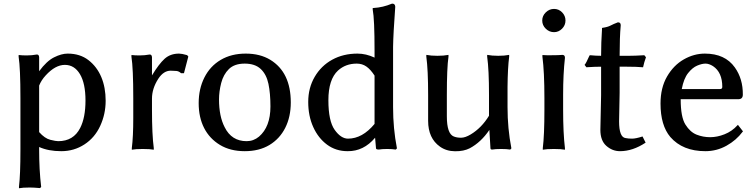

<svg xmlns="http://www.w3.org/2000/svg" viewBox="-20 -794 4055 1032"><path d="M80.1 -489.3V-498H84Q97.7 -496.1 124.5 -496.1Q151.4 -496.1 177.7 -501H178.7Q189.5 -501 190.4 -486.3V-411.1Q230.5 -465.8 270.5 -485.8Q310.5 -505.9 343.8 -505.9Q410.2 -505.9 455.6 -470.7Q501 -435.5 524.4 -379.9Q547.9 -324.2 547.9 -252.4Q547.9 -180.7 518.6 -117.2Q489.3 -53.7 433.6 -17.6Q377.9 18.6 309.1 18.6Q240.2 18.6 190.4 -3.9V9.8Q190.4 119.1 201.2 210V210.9L195.3 216.8H193.4Q160.2 213.9 139.6 213.9Q101.6 213.9 82 217.8V209Q89.8 146.5 89.8 9.8V-266.6Q89.8 -426.8 80.1 -489.3ZM190.4 -84Q220.7 -49.8 250.5 -42.5Q280.3 -35.2 293 -35.2Q375 -35.2 411.1 -106.4Q439.5 -162.1 439.5 -253.9Q439.5 -345.7 409.7 -395.5Q379.9 -445.3 328.6 -445.3Q277.3 -445.3 225.6 -388.7Q202.1 -363.3 190.4 -334Z M686.5 -489.3V-498H690.4Q704.1 -496.1 731 -496.1Q757.8 -496.1 784.2 -501H785.2Q795.9 -501 796.9 -486.3V-388.7Q834 -450.2 864.7 -478Q895.5 -505.9 942.4 -505.9Q957 -505.9 984.4 -498H985.4L992.2 -490.2L968.8 -400.4H953.1Q942.4 -411.1 928.2 -412.6Q914.1 -414.1 897.5 -414.1Q859.4 -414.1 831.1 -371.1Q796.9 -318.4 796.9 -263.7V-204.1Q796.9 -69.3 806.6 2V10.7Q787.1 6.8 747.1 6.8Q709 6.8 688.5 10.7V2Q696.3 -58.6 696.3 -160.2V-266.6Q696.3 -426.8 686.5 -489.3Z M1432.6 -472.7Q1543 -405.3 1543 -243.2Q1543 -166 1513.2 -106.9Q1483.4 -47.9 1428.2 -14.6Q1373 18.6 1295.4 18.6Q1217.8 18.6 1162.1 -15.1Q1106.4 -48.8 1077.1 -106Q1047.9 -163.1 1047.9 -239.7Q1047.9 -316.4 1078.6 -377.4Q1109.4 -438.5 1166.5 -472.2Q1223.6 -505.9 1300.8 -505.9Q1377.9 -505.9 1432.6 -472.7ZM1157.2 -259.8Q1157.2 -168.9 1187.5 -110.4Q1224.6 -35.2 1305.7 -35.2Q1342.8 -35.2 1372.1 -59.6Q1433.6 -112.3 1433.6 -221.7Q1433.6 -292 1422.9 -343.3Q1412.1 -394.5 1381.3 -423.3Q1350.6 -452.1 1295.4 -452.1Q1240.2 -452.1 1210.4 -422.9Q1180.7 -393.6 1168.9 -347.7Q1157.2 -301.8 1157.2 -259.8Z M1901.4 -505.9Q1947.3 -505.9 1993.2 -484.4V-521.5Q1993.2 -691.4 1983.4 -742.2V-751H1987.3Q2038.1 -753.9 2086.9 -774.4H2088.9Q2103.5 -774.4 2104.5 -757.8Q2093.8 -612.3 2092.8 -542V-217.8Q2092.8 -103.5 2113.3 2V3.9L2107.4 9.8H2105.5Q2088.9 6.8 2061 6.8Q2033.2 6.8 2016.6 9.8H2015.6Q2001 9.8 2001 2.9L1996.1 -53.7Q1934.6 19.5 1848.6 18.6Q1785.2 18.6 1737.8 -16.6Q1690.4 -51.8 1663.6 -111.3Q1636.7 -170.9 1636.7 -246.1Q1636.7 -321.3 1671.4 -380.9Q1706.1 -440.4 1765.6 -473.1Q1825.2 -505.9 1901.4 -505.9ZM1850.6 -48.8Q1927.7 -48.8 1993.2 -127.9V-387.7Q1971.7 -420.9 1949.2 -436.5Q1926.8 -452.1 1897.5 -452.1Q1837.9 -452.1 1796.9 -415Q1745.1 -367.2 1745.1 -255.4Q1745.1 -143.6 1778.8 -96.2Q1812.5 -48.8 1850.6 -48.8Z M2271.5 -489.3V-499Q2296.9 -494.1 2331.1 -494.1Q2365.2 -494.1 2390.6 -499V-489.3Q2381.8 -429.7 2381.8 -283.2V-168.9Q2381.8 -75.2 2418.9 -60.5Q2435.5 -53.7 2458 -53.7Q2480.5 -53.7 2509.8 -71.3Q2568.4 -106.4 2608.4 -171.9V-283.2Q2608.4 -418.9 2598.6 -489.3V-499Q2624 -494.1 2658.2 -494.1Q2691.4 -494.1 2716.8 -499V-489.3Q2709 -429.7 2708 -327.1V-217.8Q2708 -103.5 2728.5 2V3.9L2722.7 9.8H2720.7Q2704.1 6.8 2673.3 6.8Q2642.6 6.8 2626 9.8H2625Q2616.2 9.8 2616.2 2.9L2610.4 -95.7Q2565.4 -29.3 2504.9 2.9Q2472.7 19.5 2425.8 19Q2378.9 18.6 2344.7 -5.9Q2281.2 -50.8 2281.2 -144.5V-283.2Q2281.2 -418.9 2271.5 -489.3Z M2894.5 -683.6Q2894.5 -709 2913.6 -727.5Q2932.6 -746.1 2958 -746.1Q2983.4 -746.1 3001.5 -727.5Q3019.5 -709 3019.5 -683.6Q3019.5 -658.2 3001 -639.6Q2982.4 -621.1 2958 -621.1Q2932.6 -621.1 2913.6 -639.6Q2894.5 -658.2 2894.5 -683.6ZM2895.5 -489.3V-498H2899.4Q2907.2 -497.1 2918.9 -497.1H2944.3Q2982.4 -497.1 3002.9 -499Q3016.6 -499 3016.6 -483.4Q3006.8 -395.5 3006.8 -286.1V-204.1Q3006.8 -79.1 3016.6 2.9V10.7Q2997.1 6.8 2957 6.8Q2918 6.8 2897.5 10.7V2Q2906.2 -67.4 2906.2 -204.1V-266.6Q2906.2 -407.2 2895.5 -489.3Z M3122.1 -445.3Q3129.9 -453.1 3148.4 -495.1L3150.4 -497.1H3153.3Q3183.6 -494.1 3210.9 -494.1Q3210.9 -565.4 3215.8 -637.7V-643.6L3218.8 -644.5Q3246.1 -648.4 3261.7 -656.7Q3277.3 -665 3300.8 -673.8H3302.7Q3316.4 -673.8 3316.4 -658.2Q3310.5 -591.8 3310.5 -494.1H3360.4Q3393.6 -494.1 3441.4 -497.1H3443.4L3452.1 -486.3L3443.4 -460L3436.5 -432.6H3433.6Q3400.4 -435.5 3350.6 -435.5H3310.5V-294.9L3307.6 -141.6Q3307.6 -55.7 3342.8 -51.8Q3357.4 -48.8 3377.4 -48.8Q3397.5 -48.8 3433.6 -60.5L3450.2 -27.3Q3380.9 18.6 3312.5 18.6Q3271.5 18.6 3239.3 -9.8Q3207 -38.1 3207 -95.7L3210.9 -282.2V-435.5Q3178.7 -435.5 3133.8 -432.6H3131.8Z M3530.3 -237.3Q3530.3 -322.3 3565.4 -382.8Q3600.6 -443.4 3655.3 -474.6Q3710 -505.9 3768.6 -505.9Q3877 -505.9 3929.7 -431.6Q3973.6 -370.1 3972.7 -285.2Q3972.7 -260.7 3948.2 -260.7H3638.7Q3638.7 -165 3664.1 -124.5Q3689.5 -84 3724.1 -70.3Q3758.8 -56.6 3796.9 -56.6Q3835 -56.6 3874.5 -72.3Q3914.1 -87.9 3943.4 -120.1L3946.3 -123L3973.6 -87.9L3971.7 -85.9Q3937.5 -40 3884.8 -10.7Q3832 18.6 3771.5 18.6Q3649.4 18.6 3583 -57.6Q3530.3 -120.1 3530.3 -237.3ZM3644.5 -315.4H3850.6Q3862.3 -315.4 3862.3 -327.1Q3862.3 -405.3 3812.5 -438.5Q3791 -452.1 3772 -452.1Q3752.9 -452.1 3727.5 -441.4Q3702.1 -430.7 3678.7 -401.4Q3655.3 -372.1 3644.5 -315.4Z"/></svg>

Font: GenEi LateMin P v2
Style: Medium
Weight: 500
Designer: o_tamon (Modified)
Foundry: o_tamon / Adobe Systems Incorporated / FONT 910 / Philipp H. Poll
Version: Version 2.1;Original Version 1.004